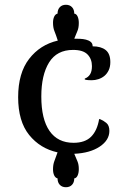

<svg xmlns="http://www.w3.org/2000/svg" viewBox="-20 -630 530 804"><path d="M368 -436Q403 -436 422.5 -420.5Q442 -405 442 -370Q442 -350 435 -335.5Q428 -321 417 -312Q406 -303 392 -298.5Q378 -294 364 -294Q358 -294 349.5 -294.5Q341 -295 335 -297V-301Q349 -306 357 -318.5Q365 -331 365 -353Q365 -383 346.5 -402Q328 -421 286 -421Q218 -421 185.5 -368.5Q153 -316 153 -226Q153 -131 187.5 -81.5Q222 -32 288 -32Q336 -32 361.5 -57.5Q387 -83 395 -131H399Q412 -126 425 -115.5Q438 -105 438 -82Q438 -43 397.5 -16Q357 11 291 14Q299 33 304.5 46Q310 59 310 78Q310 94 305 105Q300 116 291 117Q291 134 281.5 144Q272 154 256 154Q240 154 230.5 144Q221 134 221 117Q212 115 207 104.5Q202 94 202 79Q202 59 207.5 45Q213 31 221 8Q148 -8 102 -65Q56 -122 56 -223Q56 -324 102 -383.5Q148 -443 222 -460Q214 -485 208 -499.5Q202 -514 202 -535Q202 -550 207 -560.5Q212 -571 221 -573Q221 -590 230.5 -600Q240 -610 256 -610Q272 -610 281.5 -600Q291 -590 291 -573Q300 -572 305 -561Q310 -550 310 -534Q310 -514 304.5 -501Q299 -488 291 -468Q301 -468 314.5 -467.5Q328 -467 340 -464Q352 -461 360 -454.5Q368 -448 368 -436Z"/></svg>

Font: Milonga
Style: Regular
Weight: 400
Designer: Pablo Impallari, Brenda Gallo, Rodrigo Fuenzalida
Foundry: Pablo Impallari, Brenda Gallo, Rodrigo Fuenzalida
Version: Version 1.000; ttfautohint (v0.93) -l 8 -r 50 -G 200 -x 14 -